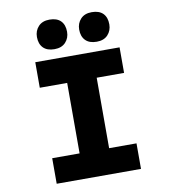

<svg xmlns="http://www.w3.org/2000/svg" viewBox="-98 -1007 961 1089"><g transform="rotate(-10 383.0 -462.0)"><path d="M139.7 0V-147.1H297.5V-552.9H139.7V-700H625.2V-552.9H467.5V-147.1H625.2V0ZM503.8 -753.8Q461.4 -753.8 439.2 -776.4Q417 -799 417 -838.9Q417 -874.8 439.8 -899.4Q462.5 -924 503.8 -924Q546.3 -924 568.5 -901.7Q590.6 -879.4 590.6 -838.9Q590.6 -803 567.9 -778.4Q545.2 -753.8 503.8 -753.8ZM260.5 -753.8Q218.1 -753.8 195.9 -776.4Q173.7 -799 173.7 -838.9Q173.7 -874.8 196.5 -899.4Q219.2 -924 260.5 -924Q303 -924 325.2 -901.7Q347.3 -879.4 347.3 -838.9Q347.3 -803 324.6 -778.4Q301.8 -753.8 260.5 -753.8Z"/></g></svg>

Font: Lexend Giga
Style: Regular
Weight: 400
Designer: Bonnie Shaver-Troup, Thomas Jockin
Foundry: Lexend
Version: Version 1.007